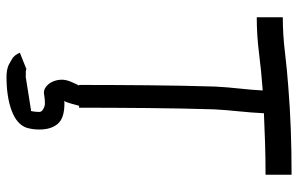

<svg xmlns="http://www.w3.org/2000/svg" viewBox="-183 -510 916 590"><g transform="rotate(90 275.0 -215.0)"><path d="M216 223Q196 223 181 217Q169 211 159 204.5Q149 198 142 182L192 162Q195 163 198.5 163.5Q202 164 203 165Q200 163 204 163.5Q208 164 216 164Q239 160 263 156.5Q287 153 304 150Q321 147 321 148Q323 140 323.5 132.5Q324 125 324 122Q324 115 315 110Q306 105 298 105Q285 105 273 107Q257 111 244 99.5Q231 88 226.5 68Q222 48 230 28Q235 16 238.5 8.5Q242 1 243 0H241Q241 -100 242 -209.5Q243 -319 246 -418Q248 -456 252 -492Q256 -528 258 -564H254Q199 -560 144 -553Q89 -546 33 -546V-626Q86 -626 139.5 -632.5Q193 -639 248 -643Q309 -648 375.5 -650.5Q442 -653 517 -653V-573Q466 -573 419 -571.5Q372 -570 328 -568Q326 -528 322 -490Q318 -452 316 -415Q313 -317 312 -208Q311 -99 311 0H305Q302 12 298.5 24Q295 36 292 43L290 46Q293 45 298 45Q343 45 360.5 65.5Q378 86 378 122Q378 142 373 160Q363 191 320.5 207Q278 223 216 223Z"/></g></svg>

Font: Syne Tactile
Style: Regular
Weight: 400
Designer: Lucas Descroix
Foundry: Bonjour Monde
Version: Version 2.100; ttfautohint (v1.8.3)